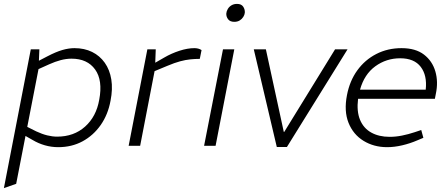

<svg xmlns="http://www.w3.org/2000/svg" viewBox="-25 -748 2298 985"><path d="M274 7Q239 7 205.5 -2.5Q172 -12 142 -30L91 -59L105 -102L161 -74Q191 -60 217.5 -53.5Q244 -47 268 -47Q354 -47 411.5 -98.5Q469 -150 484 -236Q503 -336 463 -391.5Q423 -447 342 -447Q315 -447 286.5 -439.5Q258 -432 227 -418L167 -391L166 -432L218 -459Q262 -482 295 -491.5Q328 -501 357 -501Q408 -501 447.5 -481.5Q487 -462 512.5 -426Q538 -390 546 -340.5Q554 -291 542 -231Q529 -160 491.5 -106.5Q454 -53 398.5 -23Q343 7 274 7ZM-5 217 133 -495H177L174 -422L176 -411L58 195Z M635 0 731 -495H774L771 -414L757 -418L818 -453Q854 -474 895.5 -487.5Q937 -501 972 -501Q994 -501 1009 -491L1000 -446Q976 -446 951.5 -443.5Q927 -441 899 -433.5Q871 -426 833 -410L768 -383L694 0Z M1022 0 1119 -495H1177L1081 0ZM1177 -636Q1155 -636 1145 -649.5Q1135 -663 1136 -679Q1137 -691 1144 -702.5Q1151 -714 1163 -721Q1175 -728 1191 -728Q1213 -728 1222.5 -714Q1232 -700 1231 -683Q1230 -672 1223 -661Q1216 -650 1204.5 -643Q1193 -636 1177 -636Z M1395 6 1277 -495H1339L1431 -71H1433L1694 -495H1758L1447 6Z M1961 7Q1893 7 1840 -25.5Q1787 -58 1763 -118Q1739 -178 1755 -260Q1769 -333 1808 -387Q1847 -441 1905.5 -471Q1964 -501 2035 -501Q2107 -501 2150 -468Q2193 -435 2208.5 -381.5Q2224 -328 2211 -267L2206 -241H1812Q1804 -177 1822 -133.5Q1840 -90 1879.5 -68Q1919 -46 1974 -46Q2005 -46 2037.5 -52.5Q2070 -59 2103 -70L2136 -81L2147 -41L2116 -28Q2079 -12 2038.5 -2.5Q1998 7 1961 7ZM1822 -288H2159Q2167 -361 2133.5 -405Q2100 -449 2028 -449Q1957 -449 1900.5 -408Q1844 -367 1822 -288Z"/></svg>

Font: REM ExtraLight
Style: Italic
Weight: 250
Italic angle: -11°
Designer: Octavio Pardo
Foundry: Ashler Design
Version: Version 1.005;gftools[0.9.28]